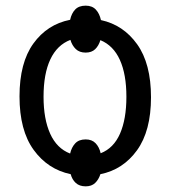

<svg xmlns="http://www.w3.org/2000/svg" viewBox="-20 -611 603 679"><path d="M283 48Q261 48 248 36Q235 24 230 5Q149 -12 99 -81Q49 -150 49 -270Q49 -389 98 -457Q147 -525 228 -541Q233 -564 246 -577.5Q259 -591 283 -591Q306 -591 319 -577Q332 -563 337 -540Q416 -523 465 -454.5Q514 -386 514 -267Q514 -148 464.5 -79.5Q415 -11 335 5Q329 24 316.5 36Q304 48 283 48ZM283 -425Q261 -425 248 -437.5Q235 -450 229 -470Q182 -452 158 -401Q134 -350 134 -269Q134 -190 157.5 -138Q181 -86 228 -68Q233 -90 246 -104Q259 -118 283 -118Q305 -118 318 -104.5Q331 -91 336 -69Q382 -87 404.5 -138.5Q427 -190 427 -269Q427 -348 404 -399Q381 -450 335 -469Q329 -449 316.5 -437Q304 -425 283 -425Z"/></svg>

Font: Noto Sans Mono SemiCondensed
Style: Regular
Weight: 400
Width: 4
Designer: Monotype Design Team
Foundry: Monotype Imaging Inc.
Version: Version 2.014